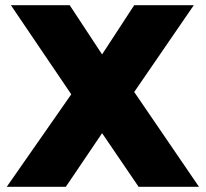

<svg xmlns="http://www.w3.org/2000/svg" viewBox="-20 -721 795 741"><path d="M249 -701 374 -511 498 -701H728L498 -366L748 0H515L374 -207L234 0H6L255 -357L22 -701Z"/></svg>

Font: Montserrat Alternates ExtraBold
Style: Regular
Weight: 800
Designer: Julieta Ulanovsky
Foundry: Julieta Ulanovsky
Version: Version 7.200